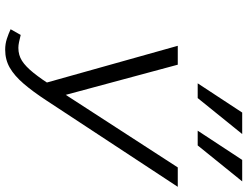

<svg xmlns="http://www.w3.org/2000/svg" viewBox="-127 -820 956 742"><g transform="rotate(90 351.0 -449.0)"><path d="M172 9Q150 9 130 2.5Q110 -4 93 -12L115 -51Q131 -47 143 -44.5Q155 -42 165 -42Q193 -42 215 -56Q237 -70 261.5 -100.5Q286 -131 318 -181L627 -658H702L368 -150Q334 -98 303.5 -62.5Q273 -27 242 -9Q211 9 172 9ZM304 -134 157 -658H230L359 -179ZM302 -735 415 -907H498L359 -735ZM485 -735 598 -907H681L542 -735Z"/></g></svg>

Font: Ysabeau Office
Style: Italic
Weight: 400
Italic angle: -12°
Designer: Christian Thalmann (Catharsis Fonts)
Version: Version 2.001;gftools[0.9.30]; featfreeze: tnum,lnum,ss02